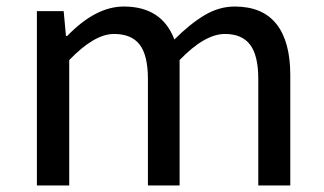

<svg xmlns="http://www.w3.org/2000/svg" viewBox="-20 -568 993 588"><path d="M93 -534H175L182 -458H186Q273 -548 359 -548Q476 -548 514 -447Q562 -495 606.5 -521.5Q651 -548 699 -548Q784 -548 826.5 -494.5Q869 -441 869 -338V0H771V-326Q771 -398 746 -431Q721 -464 669 -464Q607 -464 530 -384V0H433V-326Q433 -398 408 -431Q383 -464 329 -464Q269 -464 192 -384V0H93Z"/></svg>

Font: Nebula Sans Medium
Style: Regular
Weight: 500
Designer: Paul D. Hunt for Adobe (as Source Sans)
Foundry: Nebula Entertainment & Broadcasting LLC
Version: Version 1.010